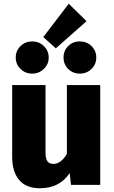

<svg xmlns="http://www.w3.org/2000/svg" viewBox="-20 -987 606 1025"><path d="M347 -967 442 -874 278 -729 211 -789ZM152 -766Q188 -766 214 -741Q240 -716 240 -680Q240 -644 214 -619Q188 -594 152 -594Q115 -594 89.5 -619Q64 -644 64 -680Q64 -716 89.5 -741Q115 -766 152 -766ZM344 -741Q369 -766 406 -766Q443 -766 468.5 -741Q494 -716 494 -680Q494 -644 468.5 -619Q443 -594 406 -594Q369 -594 344 -619Q319 -644 319 -680Q319 -716 344 -741ZM515 -533V0H359L352 -63Q298 18 193 18Q119 18 82 -26.5Q45 -71 45 -150V-533H223V-173Q223 -139 233.5 -125.5Q244 -112 265 -112Q305 -112 337 -165V-533Z"/></svg>

Font: FiraGO ExtraBold
Style: Regular
Weight: 800
Designer: bBox Type
Foundry: bBox Type GmbH
Version: Version 1.001;PS 001.001;hotconv 1.0.88;makeotf.lib2.5.64775